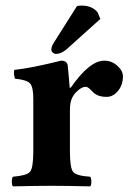

<svg xmlns="http://www.w3.org/2000/svg" viewBox="-20 -659 468 681"><path d="M252.9 -637.2Q258.8 -639.2 269 -639.2Q307.1 -639.2 326.2 -615.2L335.9 -591.8L215.8 -483.9Q196.8 -467.8 178.2 -467.8Q172.4 -467.8 167.2 -472.4Q162.1 -477.1 162.1 -481.9Q162.1 -494.1 169.9 -505.9ZM228 -268.1V-122.1Q228 -62 240 -48.6Q252 -35.2 299.8 -32.2Q303.7 -28.3 304 -15.1Q304.2 -2 299.8 2Q213.9 0 163.1 0Q109.9 0 25.9 2Q22 -2 22 -14.9Q22 -27.8 25.9 -32.2Q73.7 -36.1 85.9 -49.1Q98.1 -62 98.1 -122.1V-309.1Q98.1 -351.1 86.2 -363.5Q74.2 -376 33.2 -379.9Q27.3 -397.9 30.8 -411.1Q88.9 -417 196.8 -443.8Q217.8 -443.8 220.2 -426.8Q225.1 -377.9 227.1 -348.1H231Q297.9 -444.3 350.1 -443.8Q376 -443.8 396 -426Q416 -408.2 416 -388.2Q416 -357.4 398.4 -336.4Q380.9 -315.4 358.4 -315.4Q326.7 -315.4 310.1 -332Q308.1 -334 304.7 -337.4Q301.3 -340.8 299.3 -342.8Q297.4 -344.7 294.4 -346.9Q291.5 -349.1 289.1 -350.1Q286.6 -351.1 283.7 -351.1Q269.5 -351.1 252 -334Q240.2 -322.8 234.1 -307.9Q228 -293 228 -268.1Z"/></svg>

Font: Linux Libertine
Style: Bold
Weight: 700
Designer: Philipp H. Poll
Foundry: Philipp H. Poll
Version: Version 5.0.3